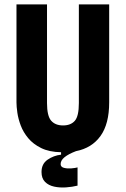

<svg xmlns="http://www.w3.org/2000/svg" viewBox="-20 -680 572 874"><path d="M333 165Q309 171 280.5 173Q252 175 226.5 169.5Q201 164 185 148Q169 132 169 103Q169 66 196.5 47Q224 28 258 24V13Q204 12 167.5 -6Q131 -24 108.5 -51Q86 -78 74.5 -108.5Q63 -139 59 -167Q55 -195 55 -214V-660H194V-211Q194 -152 213 -130.5Q232 -109 267 -109Q302 -109 320.5 -130Q339 -151 339 -211V-660H477V-214Q477 -116 437.5 -61Q398 -6 326 8Q292 21 274 35.5Q256 50 256 67Q256 80 271 84Q286 88 304.5 86.5Q323 85 333 82Z"/></svg>

Font: Bricolage Grotesque 12pt Condensed Bricolage Grotesque 10pt Condensed Regular
Style: Bold
Weight: 700
Width: 3
Designer: Mathieu Triay
Foundry: Atelier Triay
Version: Version 1.001; ttfautohint (v1.8.4.7-5d5b);gftools[0.9.33.de